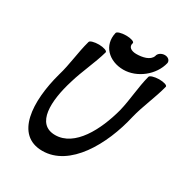

<svg xmlns="http://www.w3.org/2000/svg" viewBox="-237 -1180 1366 1433"><g transform="rotate(30 446.0 -463.5)"><path d="M366 -960C338 -840 428 -752 553 -752C670 -752 787 -844 814 -960C817 -983 797 -1002 768 -1002C739 -1002 712 -983 709 -960C693 -915 630 -902 578 -902C535 -902 502 -922 516 -960C518 -973 486 -984 445 -984C404 -984 368 -973 366 -960ZM225 -801C195 -694 188 -588 156 -481C81 -209 96 75 332 75C567 75 727 -209 789 -481C815 -588 865 -694 892 -801C894 -814 862 -824 821 -824C779 -823 744 -812 742 -799C714 -692 710 -586 684 -479C632 -283 524 -75 356 -75C189 -75 200 -283 261 -479C292 -586 345 -692 375 -799C377 -812 345 -823 304 -824C262 -824 227 -814 225 -801Z"/></g></svg>

Font: Nupuram Black Oblique
Style: Regular
Weight: 900
Designer: Santhosh Thottingal (santhosh.thottingal@gmail.com)
Foundry: SMC
Version: Version 1.000